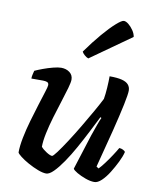

<svg xmlns="http://www.w3.org/2000/svg" viewBox="-85 -833 733 899"><g transform="rotate(10 281.0 -383.5)"><path d="M196 0Q180 0 156.5 -9Q133 -18 109.5 -31Q86 -44 70 -56.5Q54 -69 52 -75Q52 -105 60 -145.5Q68 -186 80.5 -229Q93 -272 105 -310.5Q117 -349 125.5 -375.5Q134 -402 134 -409Q134 -420 126 -423Q118 -426 106 -426H51Q51 -437 54 -448Q57 -459 58 -464Q73 -471 96 -479.5Q119 -488 142.5 -494Q166 -500 180 -500Q204 -500 220.5 -487.5Q237 -475 237 -453Q237 -441 229 -412.5Q221 -384 208.5 -345.5Q196 -307 183.5 -265Q171 -223 163 -185Q155 -147 155 -120Q165 -108 182.5 -97Q200 -86 209 -86Q214 -86 231.5 -109.5Q249 -133 273 -170Q297 -207 322 -249Q347 -291 368.5 -329Q390 -367 402 -391Q406 -414 408 -445Q410 -476 410 -500Q447 -500 468.5 -494.5Q490 -489 500 -477.5Q510 -466 510 -449Q510 -432 499.5 -381.5Q489 -331 469.5 -253Q450 -175 423 -73L434 -66Q445 -77 460 -97Q475 -117 489.5 -139Q504 -161 513 -177Q522 -177 531 -172.5Q540 -168 542 -163Q537 -142 523.5 -114.5Q510 -87 493.5 -60.5Q477 -34 459 -17Q441 0 425 0Q406 0 382.5 -8.5Q359 -17 341 -27.5Q323 -38 320 -45L373 -212Q383 -241 392 -266Q401 -291 406 -301L401 -304Q384 -270 363 -229Q342 -188 319.5 -147.5Q297 -107 274 -73.5Q251 -40 231 -20Q211 0 196 0ZM297 -565Q288 -568 278.5 -576.5Q269 -585 266 -592Q303 -644 336.5 -683Q370 -722 395.5 -744.5Q421 -767 431 -767Q441 -767 453.5 -757Q466 -747 476.5 -731.5Q487 -716 489 -701Z"/></g></svg>

Font: Texturina Medium 12pt SemiBold
Style: Italic
Weight: 600
Italic angle: -11°
Version: Version 1.002